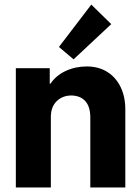

<svg xmlns="http://www.w3.org/2000/svg" viewBox="-20 -826 617 846"><path d="M49.8 -525.4H199.2V-457H202.1Q227.1 -493.7 269.5 -513.4Q312 -533.2 362.3 -533.2Q414.1 -533.2 452.4 -509.3Q490.7 -485.4 511.5 -442.4Q532.2 -399.4 532.2 -343.8V0H377.9V-310.5Q377.4 -356.9 355.5 -380.9Q333.5 -404.8 293.9 -405.3Q254.4 -404.8 229 -379.4Q203.6 -354 204.1 -308.6V0H49.8ZM239.7 -619.1 382.3 -805.7 470.2 -719.7 304.2 -564.5Z"/></svg>

Font: Reddit Sans Fudge ExtraBold
Style: Regular
Weight: 800
Designer: Stephen Hutchings
Foundry: Reddit
Version: Version 1.011